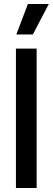

<svg xmlns="http://www.w3.org/2000/svg" viewBox="-20 -944 265 964"><path d="M60 0V-700H164V0ZM145 -771H62L120 -924H225Z"/></svg>

Font: Bricolage Grotesque 10pt Condensed Medium
Style: Regular
Weight: 500
Width: 3
Designer: Mathieu Triay
Foundry: Atelier Triay
Version: Version 1.000; ttfautohint (v1.8.4.7-5d5b);gftools[0.9.32]